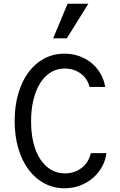

<svg xmlns="http://www.w3.org/2000/svg" viewBox="-20 -997 640 1027"><path d="M465.6 -178Q455.2 -129.4 417.3 -99.5Q379.4 -69.6 326.6 -69.6Q286 -69.6 252.6 -89.3Q219.2 -109 195.3 -145.6Q171.4 -182.1 158.8 -233.5Q146.2 -284.9 146.2 -348.7Q146.2 -412.6 159.2 -464.5Q172.1 -516.4 195.4 -553.2Q218.7 -590 251.8 -610.2Q284.9 -630.4 326 -630.4Q375.4 -630.4 411.8 -603.5Q448.2 -576.6 458.8 -532H542.6Q536.6 -571 517.2 -603.9Q497.8 -636.8 469.2 -660.3Q440.6 -683.8 403.6 -696.9Q366.6 -710 324.4 -710Q265.7 -710 216.5 -683.8Q167.4 -657.6 132.3 -610.1Q97.1 -562.7 77.8 -496.3Q58.4 -429.8 58.4 -349.9Q58.4 -270 77.7 -204Q97.1 -138 132.2 -90.5Q167.4 -43 216.7 -16.5Q266.1 10 325.2 10Q368.8 10 406.8 -4.1Q444.8 -18.2 474.7 -43.2Q504.6 -68.2 524.4 -102.6Q544.2 -137 549.4 -178ZM452.6 -977H341.6L264.4 -792H337.4Z"/></svg>

Font: CommitMonoV142 ExtLt
Style: Regular
Weight: 200
Monospace: yes
Designer: Eigil Nikolajsen
Foundry: Eigil Nikolajsen
Version: Version 1.142